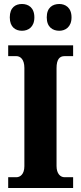

<svg xmlns="http://www.w3.org/2000/svg" viewBox="-20 -941 405 961"><path d="M277 -787C306 -787 338 -805 338 -854C338 -904 306 -921 277 -921C244 -921 214 -904 214 -854C214 -805 244 -787 277 -787ZM90 -787C121 -787 152 -805 152 -854C152 -904 121 -921 90 -921C58 -921 29 -904 29 -854C29 -805 58 -787 90 -787ZM21 0H346V-54H303C282 -54 263 -72 263 -110V-600C263 -645 279 -660 303 -660H346V-714H21V-660H62C81 -660 102 -645 102 -601V-109C102 -69 81 -54 62 -54H21Z"/></svg>

Font: Noto Serif Sinhala Condensed ExtraBold
Style: Regular
Weight: 800
Width: 3
Designer: Jelle Bosma - Monotype Design Team
Foundry: Monotype Imaging Inc.
Version: Version 2.007